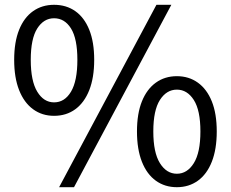

<svg xmlns="http://www.w3.org/2000/svg" viewBox="-20 -766 961 799"><path d="M205 -284Q155 -284 117.5 -311.5Q80 -339 59.5 -391Q39 -443 39 -517Q39 -591 59.5 -642Q80 -693 117.5 -719.5Q155 -746 205 -746Q256 -746 293.5 -719.5Q331 -693 351.5 -642Q372 -591 372 -517Q372 -443 351.5 -391Q331 -339 293.5 -311.5Q256 -284 205 -284ZM205 -340Q249 -340 275.5 -384.5Q302 -429 302 -517Q302 -605 275.5 -647.5Q249 -690 205 -690Q162 -690 135 -647.5Q108 -605 108 -517Q108 -429 135 -384.5Q162 -340 205 -340ZM226 13 631 -746H693L288 13ZM716 13Q666 13 628.5 -14Q591 -41 570.5 -93Q550 -145 550 -219Q550 -293 570.5 -344Q591 -395 628.5 -422Q666 -449 716 -449Q766 -449 803.5 -422Q841 -395 861.5 -344Q882 -293 882 -219Q882 -145 861.5 -93Q841 -41 803.5 -14Q766 13 716 13ZM716 -43Q759 -43 786.5 -87Q814 -131 814 -219Q814 -307 786.5 -350Q759 -393 716 -393Q673 -393 645.5 -350Q618 -307 618 -219Q618 -131 645.5 -87Q673 -43 716 -43Z"/></svg>

Font: Noto Sans TC Thin
Style: Regular
Weight: 400
Version: Version 2.004-H2;hotconv 1.0.118;makeotfexe 2.5.65603